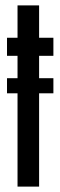

<svg xmlns="http://www.w3.org/2000/svg" viewBox="-20 -692 223 712"><path d="M6 -485H45V-402H6V-346H45V0H125V-346H178V-402H125V-485H178V-552H125V-672H45V-552H6Z"/></svg>

Font: Queering
Style: Regular
Weight: 400
Designer: Adam Naccarato
Foundry: adamnac
Version: Version 2.000;hotconv 1.0.109;makeotfexe 2.5.65596